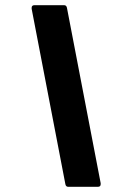

<svg xmlns="http://www.w3.org/2000/svg" viewBox="-20 -720 443 740"><path d="M368 -10Q368 0 357 0H243Q234 0 232 -10L102 -686V-690Q102 -700 113 -700H227Q236 -700 238 -690L368 -14Z"/></svg>

Font: Barlow Condensed
Style: Bold Italic
Weight: 700
Width: 3
Italic angle: -7°
Designer: Jeremy Tribby
Foundry: Tribby Type
Version: Version 1.408